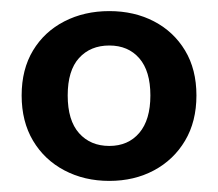

<svg xmlns="http://www.w3.org/2000/svg" viewBox="-20 -735 393 346"><path d="M177 -409Q132 -409 96 -428Q60 -447 39.5 -481.5Q19 -516 19 -563Q19 -610 39.5 -644Q60 -678 96 -696.5Q132 -715 177 -715Q222 -715 257.5 -696.5Q293 -678 313.5 -644Q334 -610 334 -563Q334 -516 313.5 -481.5Q293 -447 257.5 -428Q222 -409 177 -409ZM177 -472Q211 -472 231 -495.5Q251 -519 251 -563Q251 -607 231 -630Q211 -653 177 -653Q143 -653 122.5 -630.5Q102 -608 102 -563Q102 -518 122.5 -495Q143 -472 177 -472Z"/></svg>

Font: Nunito
Style: Bold
Weight: 700
Designer: Vernon Adams
Foundry: Vernon Adams
Version: Version 3.602